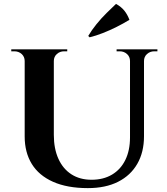

<svg xmlns="http://www.w3.org/2000/svg" viewBox="-20 -954 861 988"><path d="M257 -700V-260Q257 -189 280.5 -137Q304 -85 347.5 -57Q391 -29 451 -29Q512 -29 556.5 -55.5Q601 -82 625 -131Q649 -180 649 -247V-700H721V-253Q721 -171 686.5 -111Q652 -51 587.5 -18.5Q523 14 432 14Q326 14 253 -18.5Q180 -51 143.5 -110.5Q107 -170 107 -252V-700ZM110 -700V-640H107Q107 -662 91.5 -676Q76 -690 54 -690Q54 -690 46 -690Q38 -690 38 -690V-700ZM326 -700V-690Q326 -690 318 -690Q310 -690 310 -690Q288 -690 272.5 -676Q257 -662 257 -640H255V-700ZM652 -700V-640H649Q649 -662 633.5 -676Q618 -690 596 -690Q596 -690 588 -690Q580 -690 580 -690V-700ZM790 -700V-690Q790 -690 782 -690Q774 -690 774 -690Q752 -690 736.5 -676Q721 -662 721 -640H719V-700ZM434 -769Q451 -798 476 -829Q501 -860 528.5 -887Q556 -914 577 -934Q604 -919 620 -899Q636 -879 646 -852Q615 -833 580 -815.5Q545 -798 509.5 -784Q474 -770 441 -762Z"/></svg>

Font: Cinzel
Style: Bold
Weight: 700
Designer: Natanael Gama
Version: Version 2.000